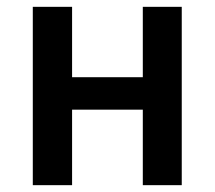

<svg xmlns="http://www.w3.org/2000/svg" viewBox="-20 -542 629 562"><path d="M76 0V-522H191V-316H398V-522H512V0H398V-221H191V0Z"/></svg>

Font: Ubuntu Sans SemiBold
Style: Regular
Weight: 600
Designer: Dalton Maag Ltd
Foundry: Dalton Maag Ltd
Version: Version 1.006; ttfautohint (v1.8.4.7-5d5b)